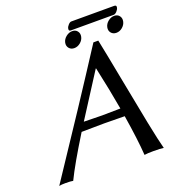

<svg xmlns="http://www.w3.org/2000/svg" viewBox="-144 -915 932 1030"><g transform="rotate(-20 321.5 -400.5)"><path d="M317.4 -677.2Q306.6 -690.4 310.5 -709Q314.5 -727.5 331.1 -740.7Q347.7 -753.9 366.5 -753.9Q385.3 -753.9 395.5 -740.7Q405.8 -727.5 401.9 -709Q397.9 -690.4 381.8 -677.2Q365.7 -664.1 346.9 -664.1Q328.1 -664.1 317.4 -677.2ZM557.6 -677.2Q546.9 -690.4 550.8 -709Q554.7 -727.5 571 -740.7Q587.4 -753.9 606.2 -753.9Q625 -753.9 635.3 -740.7Q645.5 -727.5 641.6 -709Q637.7 -690.4 621.8 -677.2Q606 -664.1 587.2 -664.1Q568.4 -664.1 557.6 -677.2ZM605.5 -759.8H361.3Q348.1 -759.8 351.6 -774.9Q353.5 -784.2 362.8 -794.2Q372.1 -804.2 379.9 -804.2H625Q639.2 -804.2 635.7 -790Q633.8 -780.3 624.3 -770Q614.7 -759.8 605.5 -759.8ZM229.5 -228.5Q136.2 -78.1 97.2 2.9Q85.9 0 53.2 0Q30.3 0 17.6 2.9Q265.6 -367.7 453.1 -658.2H481Q498 -576.7 527.3 -422.1Q556.6 -267.6 579.3 -154.5Q602.1 -41.5 614.3 2.9Q597.7 0 555.2 0Q522 0 504.4 2.9Q498.5 -86.4 475.6 -228.5Q404.8 -230 358.9 -230Q301.8 -230 229.5 -228.5ZM467.8 -275.4Q447.8 -390.6 418.9 -522H417Q288.6 -322.3 259.3 -275.9Q271 -275.9 309.1 -274.9Q347.2 -273.9 363.3 -273.9Q405.8 -273.9 467.8 -275.4Z"/></g></svg>

Font: Linux Biolinum
Style: Italic
Weight: 400
Italic angle: -12°
Designer: Philipp H. Poll
Foundry: Philipp H. Poll
Version: Version 1.1.3 ; ttfautohint (v0.9)